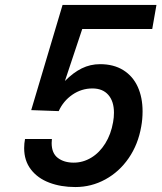

<svg xmlns="http://www.w3.org/2000/svg" viewBox="-20 -745 652 775"><path d="M77.5 -147Q77.5 -166 81 -184H189.5L188.5 -167.5Q188.5 -126.5 213.5 -107.5Q238.5 -88.5 277.5 -88.5Q315 -88.5 348.2 -108.5Q381.5 -128.5 404.8 -165.8Q428 -203 436.5 -252Q440 -271 440 -290Q440 -336 417.2 -362Q394.5 -388 353 -388Q309 -388 272.2 -362.8Q235.5 -337.5 217 -296.5L106 -300.5L232.5 -725H611.5L594.5 -628H312L242 -418Q275.5 -452 310 -469Q344.5 -486 384 -486Q439 -486 477.8 -461.8Q516.5 -437.5 536 -394.5Q555.5 -351.5 555.5 -295.5Q555.5 -263.5 550 -234Q537.5 -162 499.5 -106.8Q461.5 -51.5 405.2 -20.8Q349 10 284 10Q225.5 10 178.8 -7.8Q132 -25.5 104.8 -61Q77.5 -96.5 77.5 -147Z"/></svg>

Font: JuliaMono SemiBold
Style: Italic
Weight: 600
Italic angle: -9°
Monospace: yes
Designer: cormullion
Foundry: corm
Version: Version 0.056; ttfautohint (v1.8.4)